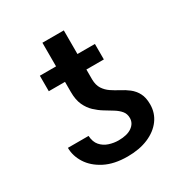

<svg xmlns="http://www.w3.org/2000/svg" viewBox="-157 -777 864 907"><g transform="rotate(-30 275.0 -323.5)"><path d="M380.4 -143.1Q380.4 -166 367.4 -181.4Q354.5 -196.8 334 -209.5Q313.5 -222.2 290.5 -236.1Q267.6 -250 247.1 -269.3Q226.6 -288.6 213.4 -317.1Q200.2 -345.7 200.2 -388.7V-657.2H316.9V-389.6Q317.4 -358.4 330.3 -338.4Q343.3 -318.4 363.3 -304.9Q383.3 -291.5 406.2 -279.5Q429.2 -267.6 449.5 -252Q469.7 -236.3 482.7 -212.4Q495.6 -188.5 495.6 -150.9Q495.6 -104 468.8 -67.6Q441.9 -31.2 393.8 -10.7Q345.7 9.8 281.2 9.8Q208 9.8 157.7 -16.1Q107.4 -42 81.8 -82.5Q56.2 -123 56.2 -167H168.9Q170.9 -133.3 188 -113.8Q205.1 -94.2 230.7 -85.9Q256.3 -77.6 281.7 -77.6Q329.1 -77.6 354.7 -95.9Q380.4 -114.3 380.4 -143.1ZM412.1 -528.3V-443.8H111.8V-528.3Z"/></g></svg>

Font: Inter 16pt Medium
Style: Regular
Weight: 500
Version: Version 4.001;git-66647c0bb